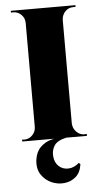

<svg xmlns="http://www.w3.org/2000/svg" viewBox="-56 -635 464 878"><g transform="rotate(-5 176.0 -196.5)"><path d="M261 -600V0H91V-600ZM94 -62V0H28V-9Q28 -9 33 -8.5Q38 -8 39 -8Q60 -8 75.5 -24Q91 -40 91 -62ZM259 -62H261Q262 -40 277.5 -24Q293 -8 314 -8Q314 -8 319 -8.5Q324 -9 325 -9V0H259ZM259 -538V-600H325L324 -592Q324 -592 319 -592Q314 -592 314 -592Q292 -592 277 -576.5Q262 -561 261 -538ZM94 -538H91Q91 -561 75.5 -576.5Q60 -592 39 -592Q38 -592 33 -592Q28 -592 28 -592V-600H94ZM220 -3 230 0Q189 9 175 30Q161 51 163 78Q165 108 183 125Q201 142 227 141.5Q253 141 277 120L284 126Q279 164 256.5 183.5Q234 203 203.5 206Q173 209 144.5 196.5Q116 184 98 157Q80 130 85 89Q90 53 111 32Q132 11 161.5 3Q191 -5 220 -3Z"/></g></svg>

Font: Cinzel ExtraBold
Style: Regular
Weight: 800
Designer: Natanael Gama
Version: Version 2.000